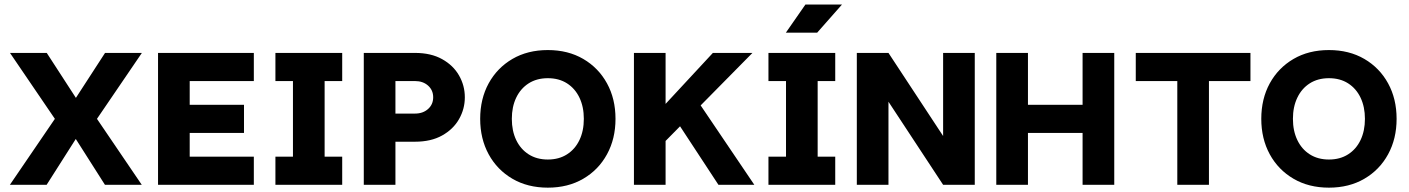

<svg xmlns="http://www.w3.org/2000/svg" viewBox="-20 -821 6259 853"><path d="M316.7 -203.6 446.2 0H609.8L410.8 -293L610.3 -585.9H446.7L317.2 -386.2L187.7 -585.9H24.4L223.8 -293L23.9 0H187.2Z M1064 -355.5H822.8V-460.9H1107.7V-585.9H682.1V0H1107.7V-125H822.8V-230.5H1064Z M1203.6 -585.9V-460.9H1281.5V-125H1203.6V0H1500.3V-125H1422.2V-460.9H1500.3V-585.9Z M1736.8 -460.9H1823.8Q1859.1 -460.9 1881.8 -440.7Q1904.5 -420.4 1904.5 -388.7Q1904.5 -357.1 1881.8 -336.8Q1859.1 -316.4 1823.8 -316.4H1736.8ZM1596.2 0H1736.8V-191.4H1823.8Q1894.7 -191.4 1944.1 -219Q1993.6 -246.6 2019.3 -291.7Q2045.1 -336.9 2045.1 -388.7Q2045.1 -440.9 2019.3 -485.8Q1993.6 -530.8 1944.1 -558.3Q1894.7 -585.9 1823.8 -585.9H1596.2Z M2413.9 -112.3Q2364.6 -112.3 2328.7 -135.3Q2292.8 -158.2 2273.3 -198.9Q2253.9 -239.6 2253.9 -293Q2253.9 -346.3 2273.3 -387Q2292.8 -427.7 2328.7 -450.7Q2364.6 -473.6 2413.9 -473.6Q2463.3 -473.6 2499.1 -450.7Q2535 -427.7 2554.4 -387Q2573.8 -346.3 2573.8 -293Q2573.8 -239.6 2554.4 -198.9Q2535 -158.2 2499.1 -135.3Q2463.3 -112.3 2413.9 -112.3ZM2413.9 -598.6Q2324.1 -598.6 2256.4 -559.1Q2188.8 -519.5 2151 -450.7Q2113.3 -381.8 2113.3 -293Q2113.3 -204.6 2151 -135.5Q2188.8 -66.4 2256.4 -26.9Q2324.1 12.7 2413.9 12.7Q2503.6 12.7 2571.3 -26.9Q2639 -66.4 2676.7 -135.5Q2714.5 -204.6 2714.5 -293Q2714.5 -381.8 2676.7 -450.7Q2639 -519.5 2571.3 -559.1Q2503.6 -598.6 2413.9 -598.6Z M2977.8 -295.7 3171.8 0H3331.2L3073.9 -380.7ZM2937 -194.8 3322.9 -585.9Q3312.9 -585.9 3288.3 -585.9Q3263.8 -585.9 3235 -585.9Q3206.2 -585.9 3181.6 -585.9Q3157 -585.9 3147.1 -585.9L2937 -359.4V-585.9H2796.4V0H2937Z M3394 -585.9V-460.9H3472V-125H3394V0H3690.7V-125H3612.6V-460.9H3690.7V-585.9ZM3610.4 -675.8H3471.3L3558.2 -800.8H3720.7Z M3927.2 -585.9H3786.6V0H3927.2V-369.1L4170 0H4310.6V-585.9H4170V-216.8Z M4406.2 -585.9V0H4546.9V-230.3H4789.6V0H4930.3V-585.9H4789.6V-355.5H4546.9V-585.9Z M5351 0V-460.9H5535.4V-585.9H5025.9V-460.9H5210.4V0Z M5884.1 -112.3Q5834.9 -112.3 5798.9 -135.3Q5763 -158.2 5743.6 -198.9Q5724.1 -239.6 5724.1 -293Q5724.1 -346.3 5743.6 -387Q5763 -427.7 5798.9 -450.7Q5834.9 -473.6 5884.1 -473.6Q5933.5 -473.6 5969.3 -450.7Q6005.2 -427.7 6024.6 -387Q6044 -346.3 6044 -293Q6044 -239.6 6024.6 -198.9Q6005.2 -158.2 5969.3 -135.3Q5933.5 -112.3 5884.1 -112.3ZM5884.1 -598.6Q5794.3 -598.6 5726.7 -559.1Q5659 -519.5 5621.2 -450.7Q5583.5 -381.8 5583.5 -293Q5583.5 -204.6 5621.2 -135.5Q5659 -66.4 5726.7 -26.9Q5794.3 12.7 5884.1 12.7Q5973.8 12.7 6041.5 -26.9Q6109.2 -66.4 6146.9 -135.5Q6184.7 -204.6 6184.7 -293Q6184.7 -381.8 6146.9 -450.7Q6109.2 -519.5 6041.5 -559.1Q5973.8 -598.6 5884.1 -598.6Z"/></svg>

Font: Giphurs SC
Style: Regular
Weight: 400
Version: Version 0.920